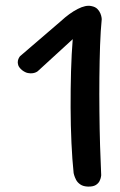

<svg xmlns="http://www.w3.org/2000/svg" viewBox="-20 -663 423 679"><path d="M291.6 -3.1Q274.5 -3.5 264.1 -10.7Q253.6 -17.9 248.9 -27.4Q244.1 -36.9 242.2 -43.9Q240.4 -50.9 240.4 -50.9Q235.5 -97.1 232.7 -157.5Q229.9 -217.9 229.7 -283.1Q229.5 -348.2 231.2 -410.9Q233 -473.5 237.2 -524.5L113.2 -410.9Q113.2 -410.9 108.8 -408.2Q104.4 -405.6 96.6 -404.2Q88.9 -402.8 78.8 -404.7Q68.8 -406.6 57.8 -415.1Q47.1 -424.2 44.4 -432.8Q41.8 -441.2 43.3 -448.3Q44.9 -455.4 47.7 -459.6Q50.5 -463.9 50.5 -463.9L195.2 -588.2Q225.9 -616.5 254.6 -631.2Q283.4 -646 303.1 -641.5Q316.8 -638.9 324.1 -631.6Q331.4 -624.4 334.9 -615.8Q338.4 -607.2 339.1 -601.3Q339.8 -595.4 339.8 -595.4Q335.8 -555.4 333.9 -502.5Q332.1 -449.6 331.5 -389.3Q330.9 -329 331.6 -267.4Q332.2 -205.8 333.9 -148.1Q335.6 -90.5 337.9 -43.2Q337.9 -43.2 337 -37.2Q336.1 -31.1 332.1 -22.8Q328 -14.5 318.6 -8.6Q309.1 -2.8 291.6 -3.1Z"/></svg>

Font: Sour Gummy Black
Style: Regular
Weight: 900
Version: Version 1.000